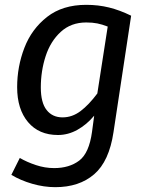

<svg xmlns="http://www.w3.org/2000/svg" viewBox="-20 -559 620 795"><path d="M523 -494 450 -12Q432 109 370 162.5Q308 216 209 216Q162 216 113.5 202Q65 188 27 165L62 95Q91 112 128.5 124.5Q166 137 204 137Q267 137 308 106Q349 75 361 -13L370 -80Q339 -43 300.5 -21.5Q262 0 220 0Q141 0 96 -53.5Q51 -107 51 -198Q51 -283 81 -361Q111 -439 175 -489Q239 -539 337 -539Q387 -539 431.5 -528Q476 -517 523 -494ZM149 -197Q149 -134 173 -103.5Q197 -73 239 -73Q279 -73 313.5 -99Q348 -125 383 -172L426 -449Q403 -458 383 -462Q363 -466 337 -466Q274 -466 231.5 -427Q189 -388 169 -326.5Q149 -265 149 -197Z"/></svg>

Font: Fira Sans
Style: Italic
Weight: 400
Italic angle: -8°
Designer: bBox Type GmbH & Carrois Corporate GbR & Edenspiekermann AG
Foundry: bBox Type GmbH & Carrois Corporate GbR & Edenspiekermann AG
Version: Version 4.301